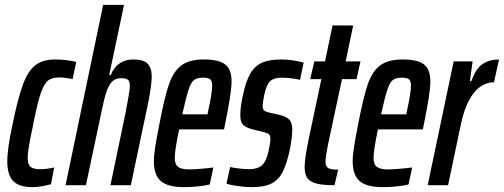

<svg xmlns="http://www.w3.org/2000/svg" viewBox="-20 -763 2076 791"><path d="M10 -98Q10 -151 32 -252Q54 -360 75 -416Q96 -472 126.5 -495Q157 -518 207 -518Q252 -518 294 -508L279 -437Q248 -444 224 -444Q195 -444 178.5 -431.5Q162 -419 148.5 -380.5Q135 -342 118 -257Q116 -249 114.5 -239Q113 -229 110 -218Q94 -140 94 -113Q94 -85 106 -75.5Q118 -66 146 -66Q173 -66 203 -73L190 -4Q145 8 115 8Q58 8 34 -17.5Q10 -43 10 -98Z M405 -743H491L430 -454H436Q463 -518 530 -518Q570 -518 587.5 -501.5Q605 -485 605 -447Q605 -415 592 -347L519 0H435L497 -297Q515 -389 515 -409Q515 -428 507 -434.5Q499 -441 479 -441Q457 -441 443 -428Q429 -415 419 -386Q409 -357 398 -302L334 0H250Z M614 -98Q614 -124 619.5 -158Q625 -192 637 -254Q658 -363 676 -415.5Q694 -468 726.5 -493Q759 -518 820 -518Q882 -518 908 -497.5Q934 -477 934 -427Q934 -382 908 -255L903 -230H718Q710 -192 705 -161Q700 -130 700 -112Q700 -85 714.5 -75Q729 -65 760 -65Q775 -65 806 -67.5Q837 -70 859 -73L844 -3Q825 2 795 5Q765 8 738 8Q671 8 642.5 -17Q614 -42 614 -98ZM835 -292 839 -313Q854 -381 854 -411Q854 -430 845.5 -436.5Q837 -443 817 -443Q792 -443 779.5 -433.5Q767 -424 757 -394Q747 -364 731 -292Z M913 -6 928 -75Q938 -72 963.5 -69Q989 -66 1007 -66Q1041 -66 1059 -82Q1077 -98 1086 -139Q1094 -173 1094 -191Q1094 -205 1088 -210Q1082 -215 1069 -218L1021 -230Q993 -237 981.5 -249Q970 -261 970 -287Q970 -324 981 -372Q993 -428 1011 -459.5Q1029 -491 1059 -504.5Q1089 -518 1138 -518Q1162 -518 1188.5 -514Q1215 -510 1231 -505L1216 -434Q1201 -438 1179 -440.5Q1157 -443 1140 -443Q1109 -443 1093.5 -429Q1078 -415 1069 -374Q1062 -339 1062 -327Q1062 -314 1067.5 -308.5Q1073 -303 1086 -300L1138 -288Q1161 -282 1172.5 -269.5Q1184 -257 1184 -228Q1184 -201 1175 -151Q1162 -89 1145 -55.5Q1128 -22 1098.5 -7Q1069 8 1017 8Q990 8 959.5 3.5Q929 -1 913 -6Z M1235 -75Q1235 -110 1252 -191L1304 -437H1258L1275 -510H1319L1350 -658H1435L1404 -510H1465L1449 -437H1389L1331 -166Q1321 -116 1321 -97Q1321 -79 1331 -71.5Q1341 -64 1373 -64L1358 0Q1308 0 1281.5 -7.5Q1255 -15 1245 -31Q1235 -47 1235 -75Z M1433 -98Q1433 -124 1438.5 -158Q1444 -192 1456 -254Q1477 -363 1495 -415.5Q1513 -468 1545.5 -493Q1578 -518 1639 -518Q1701 -518 1727 -497.5Q1753 -477 1753 -427Q1753 -382 1727 -255L1722 -230H1537Q1529 -192 1524 -161Q1519 -130 1519 -112Q1519 -85 1533.5 -75Q1548 -65 1579 -65Q1594 -65 1625 -67.5Q1656 -70 1678 -73L1663 -3Q1644 2 1614 5Q1584 8 1557 8Q1490 8 1461.5 -17Q1433 -42 1433 -98ZM1654 -292 1658 -313Q1673 -381 1673 -411Q1673 -430 1664.5 -436.5Q1656 -443 1636 -443Q1611 -443 1598.5 -433.5Q1586 -424 1576 -394Q1566 -364 1550 -292Z M1849 -510H1927L1916 -429H1922Q1940 -480 1968 -499Q1996 -518 2036 -518L2015 -424Q1967 -424 1932 -380Q1897 -336 1879 -252L1826 0H1742Z"/></svg>

Font: Saira Ultra Condensed SemiBold
Style: Italic
Weight: 600
Width: 1
Italic angle: -12°
Designer: Hector Gatti with collaboration of the Omnibus-Type team
Foundry: Omnibus-Type
Version: Version 1.001; ttfautohint (v1.8)